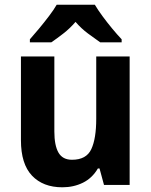

<svg xmlns="http://www.w3.org/2000/svg" viewBox="-20 -786 642 816"><path d="M531 -546V0H422L403 -70H396Q372 -29 332.5 -9.5Q293 10 245 10Q163 10 116 -39.5Q69 -89 69 -190V-546H211V-227Q211 -168 228.5 -137.5Q246 -107 286 -107Q347 -107 368 -152Q389 -197 389 -281V-546ZM383 -766Q396 -744 415.5 -717.5Q435 -691 456.5 -665Q478 -639 497 -619V-606H406Q383 -622 354 -643.5Q325 -665 301 -693Q277 -665 248.5 -643Q220 -621 198 -606H107V-619Q124 -638 146 -664.5Q168 -691 188.5 -718Q209 -745 221 -766Z"/></svg>

Font: Noto Sans Gurmukhi UI SemiCondensed
Style: Bold
Weight: 700
Width: 4
Designer: Jelle Bosma - Monotype Design Team
Foundry: Monotype Imaging Inc.
Version: Version 2.004; ttfautohint (v1.8.4.7-5d5b)